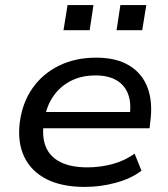

<svg xmlns="http://www.w3.org/2000/svg" viewBox="-20 -727 662 756"><path d="M314 9Q223 9 162.5 -22Q102 -53 75 -110.5Q48 -168 58 -246Q68 -322 107.5 -379Q147 -436 211.5 -468Q276 -500 359 -500Q438 -500 489 -469Q540 -438 561 -382Q582 -326 572 -250L569 -222H130L139 -286H512L490 -268Q498 -319 485 -355Q472 -391 439.5 -410.5Q407 -430 356 -430Q301 -430 259 -408.5Q217 -387 190.5 -349Q164 -311 156 -262L153 -247Q144 -190 160 -150Q176 -110 217.5 -89Q259 -68 324 -68Q375 -68 423 -81Q471 -94 510 -122L537 -55Q497 -24 436.5 -7.5Q376 9 314 9ZM439 -608 454 -707H556L540 -608ZM230 -608 246 -707H348L333 -608Z"/></svg>

Font: Nunito Sans 10pt SemiExpanded Medium
Style: Italic
Weight: 500
Width: 6
Italic angle: -9°
Designer: Vernon Adams
Foundry: Vernon Adams
Version: Version 3.101;gftools[0.9.27]